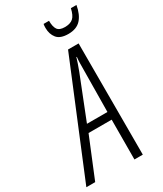

<svg xmlns="http://www.w3.org/2000/svg" viewBox="-290 -991 908 1072"><g transform="rotate(-30 164.5 -454.5)"><path d="M-66 0 230 -717H298V0H244L245 -256H96L-9 0ZM114 -305H246L249 -579Q249 -601 249.5 -621Q250 -641 252 -657H249Q245 -642 238 -622.5Q231 -603 222 -578ZM276 -791Q224 -791 202.5 -817.5Q181 -844 181 -884Q181 -899 183 -909H218Q218 -871 230.5 -852.5Q243 -834 278 -834Q313 -834 331.5 -850.5Q350 -867 359 -909H395Q385 -852 357 -821.5Q329 -791 276 -791Z"/></g></svg>

Font: Noto Sans ExtraCondensed Light
Style: Italic
Weight: 300
Width: 2
Italic angle: -12°
Designer: Monotype Design Team
Foundry: Monotype Imaging Inc.
Version: Version 2.013; ttfautohint (v1.8.4.7-5d5b)